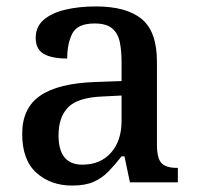

<svg xmlns="http://www.w3.org/2000/svg" viewBox="-20 -567 613 597"><path d="M204 10Q138 10 93.5 -29.5Q49 -69 49 -151Q49 -231 105 -269.5Q161 -308 276 -312L358 -315V-373Q358 -409 352.5 -436Q347 -463 329 -478.5Q311 -494 274 -494Q221 -494 205 -463Q189 -432 189 -385Q141 -385 116 -399.5Q91 -414 91 -449Q91 -484 116 -505.5Q141 -527 183.5 -537Q226 -547 278 -547Q373 -547 420.5 -508Q468 -469 468 -375V-117Q468 -75 482 -60Q496 -45 530 -45H533V0H384L367 -81H358Q337 -54 317 -33.5Q297 -13 271 -1.5Q245 10 204 10ZM236 -55Q292 -55 325 -92Q358 -129 358 -191V-270L299 -267Q222 -264 192 -233.5Q162 -203 162 -146Q162 -55 236 -55Z"/></svg>

Font: Noto Serif NP Hmong Medium
Style: Regular
Weight: 500
Designer: Dalton Maag Ltd
Foundry: Dalton Maag Ltd
Version: Version 1.001; ttfautohint (v1.8.4.7-5d5b)